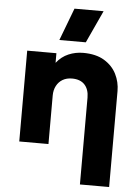

<svg xmlns="http://www.w3.org/2000/svg" viewBox="-63 -815 780 1074"><g transform="rotate(5 327.0 -278.5)"><path d="M427 210V-277.5Q427 -323.5 402.8 -350Q378.5 -376.5 331.5 -376.5Q301.5 -376.5 279.2 -363.5Q257 -350.5 244.5 -326.8Q232 -303 232 -272.5V0H68V-510H232V-456Q260.5 -492 299.5 -508.5Q338.5 -525 381.5 -525Q453.5 -525 500 -496.8Q546.5 -468.5 568.8 -423.8Q591 -379 591 -329V210ZM242 -585 311 -767H474.5L390.5 -585Z"/></g></svg>

Font: Geologica Thin Roman
Style: Bold
Weight: 700
Version: Version 1.010;gftools[0.9.28]